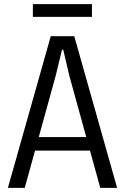

<svg xmlns="http://www.w3.org/2000/svg" viewBox="-20 -903 600 923"><path d="M18 0 224 -729H337L543 0H462L313 -540L284 -664H278L248 -540L99 0ZM139 -179 150 -244H410L422 -179ZM138 -822V-883H422V-822Z"/></svg>

Font: Mona Sans SemiCondensed
Style: Regular
Weight: 400
Width: 4
Designer: Deni Anggara
Foundry: GitHub
Version: Version 2.000